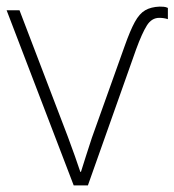

<svg xmlns="http://www.w3.org/2000/svg" viewBox="-20 -561 528 581"><path d="M463 -541Q469 -541 475.5 -540.5Q482 -540 488 -537V-503Q476 -507 462 -507Q439 -507 424.5 -484Q410 -461 392 -412L246 0H203L0 -530H39L185 -148Q197 -116 206.5 -89Q216 -62 223 -41H225Q232 -63 240 -88.5Q248 -114 258 -144L357 -421Q374 -469 388 -494.5Q402 -520 419.5 -530Q437 -540 463 -541Z"/></svg>

Font: Noto Sans ExtraLight
Style: Regular
Weight: 200
Designer: Monotype Design Team
Foundry: Monotype Imaging Inc.
Version: Version 2.007